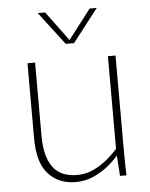

<svg xmlns="http://www.w3.org/2000/svg" viewBox="-53 -776 648 830"><g transform="rotate(-5 271.0 -361.0)"><path d="M243 10Q169 10 124 -39Q79 -88 79 -195V-520H112V-201Q112 -113 145.5 -66.5Q179 -20 251 -20Q289 -20 322 -35.5Q355 -51 382 -73.5Q409 -96 428 -118V-520H461V-125Q461 -87 461.5 -58Q462 -29 463 0H435L429 -88H428Q409 -65 380.5 -42.5Q352 -20 317 -5Q282 10 243 10ZM251 -589 142 -732H174L269 -604L367 -732H398L287 -589Z"/></g></svg>

Font: Murecho ExtraLight
Style: Regular
Weight: 200
Designer: Neil Summerour
Foundry: Positype
Version: Version 1.010; ttfautohint (v1.8.3)